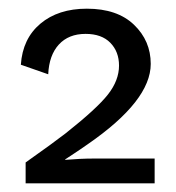

<svg xmlns="http://www.w3.org/2000/svg" viewBox="-20 -755 405 442"><path d="M39 -333V-381Q104 -427 131 -448Q203 -505 228.5 -537.5Q254 -570 254 -604Q254 -636 234 -656.5Q214 -677 177 -677Q138 -677 115.5 -652.5Q93 -628 91 -584L28 -606Q32 -666 73 -700.5Q114 -735 180 -735Q250 -735 288.5 -698Q327 -661 327 -608Q327 -523 182 -423Q174 -417 130 -388V-387Q166 -390 194 -390H336V-333Z"/></svg>

Font: Elaine Sans
Style: Regular
Weight: 400
Designer: Wei Huang
Foundry: Wei Huang
Version: Version 2.001;December 24, 2019;FontCreator 12.0.0.2547 64-b